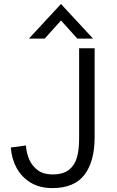

<svg xmlns="http://www.w3.org/2000/svg" viewBox="-20 -954 600 984"><path d="M248.5 10Q183.5 10 137.2 -18Q91 -46 65.2 -93Q39.5 -140 35.5 -198L113 -208.5Q115.5 -169.5 130.2 -136Q145 -102.5 174.2 -81.2Q203.5 -60 248.5 -60Q303 -60 332.8 -83.2Q362.5 -106.5 374 -146Q385.5 -185.5 385.5 -242.5V-706.5H465V-251Q465 -127 413 -58.5Q361 10 248.5 10ZM457 -756H376.5L292.5 -849L209 -756H128L292.5 -933.5Z"/></svg>

Font: Acari Sans
Style: Regular
Weight: 400
Designer: Alfredo Marco Pradil and Stefan Peev (font) & Cristiano Sobral (main changes)
Foundry: Alfredo Marco Pradil and Stefan Peev (font) & Cristiano Sobral (main changes)
Version: Version 1.063; ttfautohint (v1.8.3)